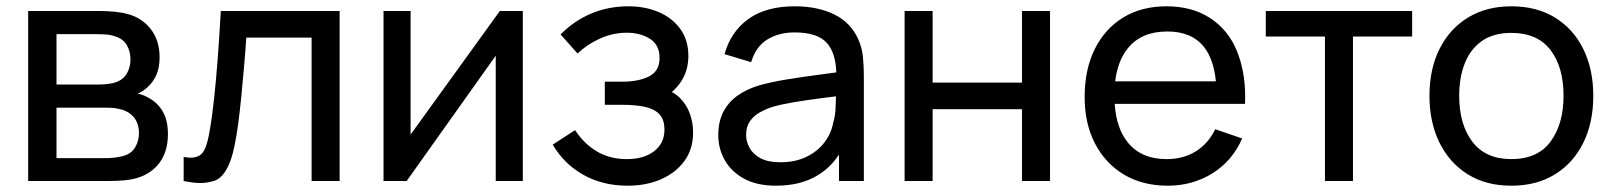

<svg xmlns="http://www.w3.org/2000/svg" viewBox="-20 -575 5122 610"><path d="M69.5 0V-540H299.5Q320 -540 343.8 -537.8Q367.5 -535.5 387 -530Q430.5 -518.5 458.8 -482.8Q487 -447 487 -392.5Q487 -362 477.8 -339.5Q468.5 -317 451.5 -300.5Q444 -293 435 -287Q426 -281 417 -277.5Q434.5 -274.5 452.5 -264Q481 -248.5 497.2 -220.5Q513.5 -192.5 513.5 -149Q513.5 -94 487 -58.2Q460.5 -22.5 414 -9Q394.5 -3.5 371 -1.8Q347.5 0 325.5 0ZM159.5 -306.5H293.5Q307.5 -306.5 323 -308.2Q338.5 -310 350 -314.5Q373 -323 383.8 -342.8Q394.5 -362.5 394.5 -386Q394.5 -412 382.8 -431.8Q371 -451.5 347 -459Q331 -465 311.2 -465.8Q291.5 -466.5 286 -466.5H159.5ZM159.5 -72.5H320.5Q331 -72.5 345.8 -74.5Q360.5 -76.5 372 -79.5Q398 -87 409.8 -107.5Q421.5 -128 421.5 -152Q421.5 -184 403.8 -204Q386 -224 357 -229Q346.5 -232 334.2 -232.5Q322 -233 312.5 -233H159.5Z M563.5 0V-76.5Q576 -74 586 -74Q600 -74 612.5 -80.2Q625 -86.5 632.8 -106.2Q640.5 -126 645.5 -156Q654 -203.5 660.2 -262Q666.5 -320.5 671.8 -390.2Q677 -460 681.5 -540H1059V0H970V-455.5H762.5Q759.5 -409.5 755.2 -361Q751 -312.5 746.5 -266.8Q742 -221 736.8 -181.8Q731.5 -142.5 725.5 -114Q716 -65 699 -35.8Q682 -6.5 659 0Q636 6.5 617.5 6.5Q594 6.5 563.5 0Z M1641 -540V0H1555V-398L1272 0H1198.5V-540H1284.5V-147.5L1568 -540Z M1974.5 15Q1894.5 15 1833 -19.8Q1771.5 -54.5 1736 -115.5L1807 -161.5Q1836.5 -117 1877.5 -93.2Q1918.5 -69.5 1971 -69.5Q2026 -69.5 2058.5 -94.8Q2091 -120 2091 -163Q2091 -195 2075 -212Q2059 -229 2029 -235.5Q1999 -242 1957.5 -242H1901.5V-315.5H1957Q2009.5 -315.5 2042.5 -332.5Q2075.5 -349.5 2075.5 -390.5Q2075.5 -432.5 2044.8 -451.8Q2014 -471 1971.5 -471Q1926.5 -471 1885.5 -452.2Q1844.5 -433.5 1815 -405L1761 -465.5Q1803 -508.5 1857.8 -531.8Q1912.5 -555 1977 -555Q2029 -555 2072.2 -536.8Q2115.5 -518.5 2141.2 -483.2Q2167 -448 2167 -397.5Q2167 -354.5 2147 -321Q2134.5 -300 2114.5 -282.5Q2128 -275.5 2139 -265Q2161 -243.5 2171.5 -214.5Q2182 -185.5 2182 -154Q2182 -101 2154.2 -63.2Q2126.5 -25.5 2079.5 -5.2Q2032.5 15 1974.5 15Z M2445.5 15Q2385 15 2344.2 -7.2Q2303.5 -29.5 2282.8 -66Q2262 -102.5 2262 -146Q2262 -188.5 2278.2 -219.8Q2294.5 -251 2324 -271.8Q2353.5 -292.5 2394.5 -304.5Q2433 -315 2480.8 -322.8Q2528.5 -330.5 2577.5 -337Q2608.5 -341 2637 -345Q2635 -406 2608 -437.5Q2578 -472 2504 -472Q2455 -472 2418.2 -449.8Q2381.5 -427.5 2366.5 -377.5L2282 -403Q2301.5 -474 2357.5 -514.5Q2413.5 -555 2505 -555Q2578.5 -555 2631.2 -528.8Q2684 -502.5 2707 -449.5Q2718.5 -424.5 2721.5 -395.2Q2724.5 -366 2724.5 -334V0H2645.5V-84Q2618.5 -42.5 2578.5 -18.5Q2524 15 2445.5 15ZM2459 -59.5Q2507 -59.5 2542.2 -76.8Q2577.5 -94 2599 -122.2Q2620.5 -150.5 2627 -184Q2634.5 -209 2635 -239.5Q2635.5 -256.5 2636 -269Q2608.5 -265.5 2581.5 -262Q2539.5 -256.5 2502 -250.2Q2464.5 -244 2434.5 -235.5Q2412.5 -228.5 2393.2 -217.5Q2374 -206.5 2362.2 -189.2Q2350.5 -172 2350.5 -146.5Q2350.5 -124.5 2361.8 -104.5Q2373 -84.5 2396.8 -72Q2420.5 -59.5 2459 -59.5Z M2854 0V-540H2943V-312.5H3227V-540H3316V0H3227V-228H2943V0Z M3690 15Q3610.5 15 3551.2 -20.2Q3492 -55.5 3459 -118.8Q3426 -182 3426 -266.5Q3426 -355 3458.5 -419.8Q3491 -484.5 3549.2 -519.8Q3607.5 -555 3686 -555Q3767.5 -555 3824.8 -517.5Q3882 -480 3909 -414.8Q3936 -349.5 3936 -268Q3936 -256.5 3935.5 -245H3521.5Q3526.5 -167.5 3563.5 -122Q3606.5 -69.5 3686 -69.5Q3739.5 -69.5 3779 -94Q3818.5 -118.5 3841 -164.5L3926.5 -135Q3895 -63.5 3831.8 -24.2Q3768.5 15 3690 15ZM3843 -316.5Q3836 -387 3805 -426Q3766 -475 3689 -475Q3606.5 -475 3563.5 -422Q3531 -382 3523 -316.5Z M4189.5 0V-459H4001.5V-540H4466.5V-459H4278.5V0Z M4781.5 15Q4701 15 4642.8 -21.5Q4584.5 -58 4553 -122.5Q4521.5 -187 4521.5 -270.5Q4521.5 -355.5 4553.5 -419.5Q4585.5 -483.5 4644 -519.2Q4702.5 -555 4781.5 -555Q4862.5 -555 4921 -518.8Q4979.5 -482.5 5010.8 -418.2Q5042 -354 5042 -270.5Q5042 -186 5010.5 -121.8Q4979 -57.5 4920.5 -21.2Q4862 15 4781.5 15ZM4781.5 -69.5Q4865.5 -69.5 4906.5 -125.5Q4947.5 -181.5 4947.5 -270.5Q4947.5 -362 4906 -416.2Q4864.5 -470.5 4781.5 -470.5Q4725 -470.5 4688.5 -445Q4652 -419.5 4634 -374.5Q4616 -329.5 4616 -270.5Q4616 -179.5 4658 -124.5Q4700 -69.5 4781.5 -69.5Z"/></svg>

Font: Cns Manrope Med
Style: Regular
Weight: 500
Designer: Mikhail Sharanda
Foundry: Mikhail Sharanda
Version: Version 4.504